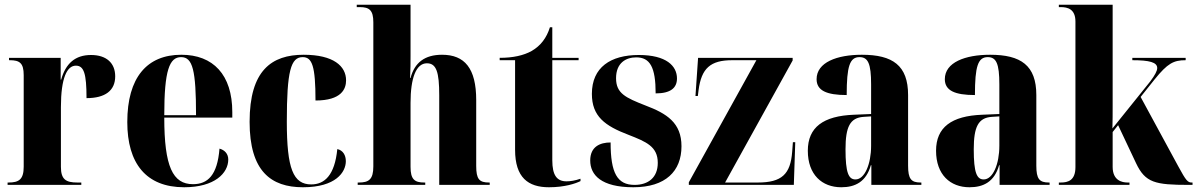

<svg xmlns="http://www.w3.org/2000/svg" viewBox="-20 -780 5051 810"><path d="M12 0H323V-10H306C258 -10 237 -23 237 -76V-328C237 -452 263 -503 300 -503C334 -503 345 -470 345 -366C424 -366 466 -398 466 -458C466 -514 429 -548 364 -548C297 -548 257 -512 238 -444H236V-536H18V-526H21C63 -526 80 -514 80 -463V-77C80 -23 60 -10 16 -10H12Z M757 10C886 10 943 -50 943 -107C943 -131 928 -147 906 -153C897 -40 856 -3 794 -3C709 -3 673 -77 673 -284H960V-307C960 -465 879 -549 745 -549C600 -549 517 -453 517 -265C517 -91 596 10 757 10ZM807 -294H673C673 -484 695 -539 744 -539C793 -539 807 -484 807 -294Z M1258 10C1397 10 1439 -54 1439 -100C1439 -125 1427 -146 1403 -151C1392 -40 1349 -2 1293 -2C1217 -2 1190 -68 1190 -267C1190 -481 1207 -539 1257 -539C1297 -539 1311 -501 1311 -356C1421 -356 1440 -405 1440 -441C1440 -501 1387 -549 1261 -549C1126 -549 1033 -483 1033 -266C1033 -58 1123 10 1258 10Z M1489 0H1774V-10H1770C1729 -10 1712 -23 1712 -76V-346C1712 -450 1735 -513 1781 -513C1821 -513 1833 -476 1833 -378V0H2046V-10H2043C2002 -10 1989 -24 1989 -80V-358C1989 -492 1940 -549 1845 -549C1772 -549 1729 -516 1712 -451H1710C1712 -486 1712 -515 1712 -547V-760H1485V-750H1498C1538 -750 1555 -737 1555 -686V-78C1555 -23 1536 -10 1494 -10H1489Z M2296 10C2363 10 2409 -6 2429 -16V-26C2406 -18 2386 -15 2370 -15C2329 -15 2310 -41 2310 -104V-526H2421V-536H2310V-665H2300C2286 -620 2261 -587 2223 -565C2189 -546 2144 -536 2088 -536V-526H2153V-148C2153 -31 2208 10 2296 10Z M2652 10C2788 10 2855 -58 2855 -163C2855 -262 2793 -301 2703 -335C2619 -368 2579 -386 2579 -450C2579 -515 2621 -538 2664 -538C2722 -538 2746 -497 2746 -386C2809 -386 2836 -409 2836 -449C2836 -502 2791 -548 2675 -548C2556 -548 2477 -496 2477 -384C2477 -289 2532 -249 2632 -211C2706 -182 2755 -162 2755 -93C2755 -31 2715 0 2657 0C2584 0 2556 -50 2556 -179C2511 -179 2470 -161 2470 -103C2470 -42 2516 10 2652 10Z M2886 0H3329L3335 -180H3325L3322 -140C3315 -45 3278 -10 3177 -10H3039L3324 -525V-536H2925L2914 -375H2924L2927 -399C2939 -492 2977 -526 3069 -526H3171L2886 -11Z M3529 10C3588 10 3634 -13 3654 -83H3656V0H3867V-10H3864C3824 -10 3811 -25 3811 -81V-379C3811 -504 3746 -549 3616 -549C3511 -549 3425 -517 3425 -446C3425 -398 3467 -379 3552 -379C3552 -501 3565 -539 3606 -539C3642 -539 3655 -512 3655 -424V-299L3583 -296C3453 -291 3388 -243 3388 -144C3388 -43 3448 10 3529 10ZM3589 -23C3560 -23 3547 -51 3547 -150C3547 -245 3566 -283 3623 -287L3655 -289V-165C3655 -88 3628 -23 3589 -23Z M4070 10C4129 10 4175 -13 4195 -83H4197V0H4408V-10H4405C4365 -10 4352 -25 4352 -81V-379C4352 -504 4287 -549 4157 -549C4052 -549 3966 -517 3966 -446C3966 -398 4008 -379 4093 -379C4093 -501 4106 -539 4147 -539C4183 -539 4196 -512 4196 -424V-299L4124 -296C3994 -291 3929 -243 3929 -144C3929 -43 3989 10 4070 10ZM4130 -23C4101 -23 4088 -51 4088 -150C4088 -245 4107 -283 4164 -287L4196 -289V-165C4196 -88 4169 -23 4130 -23Z M4447 0H4745V-10H4737C4714 -10 4674 -18 4674 -76V-223L4697 -252L4773 -91C4812 -9 4853 0 4996 0H5011V-10H5008C4991 -10 4984 -17 4951 -78L4792 -371L4851 -445C4906 -513 4931 -526 4982 -526V-536H4757V-526C4830 -526 4862 -517 4862 -493C4862 -481 4853 -464 4833 -437L4673 -238C4674 -270 4674 -303 4674 -334V-760H4447V-750H4455C4484 -750 4517 -742 4517 -689V-75C4517 -18 4485 -10 4455 -10H4447Z"/></svg>

Font: Noto Serif Display Condensed ExtraBold
Style: Regular
Weight: 800
Width: 3
Designer: Monotype Design Team
Foundry: Monotype Imaging Inc.
Version: Version 2.009